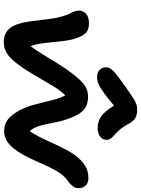

<svg xmlns="http://www.w3.org/2000/svg" viewBox="118 -898 760 1037"><g transform="rotate(90 498.5 -380.0)"><path d="M396 -523.9Q371.1 -523.9 356.4 -539.3Q341.8 -554.7 344.2 -577.1Q345.7 -593.3 363.8 -611.6Q381.8 -629.9 446.8 -675.8Q455.6 -681.6 472.9 -693.6Q490.2 -705.6 495.8 -709.2Q501.5 -712.9 513.2 -720.5Q524.9 -728 529.8 -730Q534.7 -731.9 543.5 -735.4Q552.2 -738.8 559.1 -739.5Q565.9 -740.2 574.2 -740.2Q603 -740.2 620.1 -729Q637.2 -717.8 650.9 -690.9Q665 -664.6 683.3 -643.8Q701.7 -623 713.1 -614Q724.6 -605 731.2 -593Q737.8 -581.1 734.9 -565.9Q731.4 -548.3 714.1 -537.6Q696.8 -526.9 673.8 -526.9Q636.2 -526.9 609.6 -545.4Q583 -564 550.8 -615.2Q511.7 -582.5 485.6 -563.2Q459.5 -543.9 442.4 -535.6Q425.3 -527.3 417 -525.6Q408.7 -523.9 396 -523.9ZM209 -20Q160.2 -20 134 -51.3Q107.9 -82.5 97.2 -153.8Q94.7 -171.9 88.9 -219.7Q83 -267.6 79.8 -287.4Q76.7 -307.1 68.6 -336.4Q60.5 -365.7 49.8 -384.8Q28.3 -425.3 45.4 -452.6Q62.5 -480 106.9 -480Q133.8 -480 150.9 -469Q168 -458 181.2 -425.8Q195.8 -393.6 201.7 -344Q207.5 -294.4 212.4 -244.9Q217.3 -195.3 230 -165Q252 -192.9 290.8 -257.6Q329.6 -322.3 352.1 -355Q397.9 -420.4 429.7 -447.8Q461.4 -475.1 502.9 -475.1Q553.7 -475.1 581.1 -444.6Q608.4 -414.1 629.9 -345.2Q637.7 -319.3 646 -275.4Q654.3 -231.4 663.3 -204.6Q672.4 -177.7 689 -160.2Q712.4 -192.4 752 -280.3Q791.5 -368.2 818.8 -404.8Q845.2 -439.9 874.5 -458.5Q903.8 -477.1 942.9 -477.1Q971.2 -477.1 985.8 -458Q1000.5 -439 996.1 -413.1Q990.2 -389.2 959 -367.2Q941.9 -355.5 927.5 -338.4Q913.1 -321.3 900.6 -298.8Q888.2 -276.4 879.2 -257.6Q870.1 -238.8 857.7 -210.2Q845.2 -181.6 837.9 -166Q798.3 -84.5 763.7 -53.2Q729 -22 690.9 -22Q654.3 -22 629.4 -39.3Q604.5 -56.6 579.1 -100.1Q559.1 -135.3 545.2 -187.7Q531.2 -240.2 520 -285.6Q508.8 -331.1 495.1 -352.1Q470.2 -327.1 444.1 -283.9Q418 -240.7 386.5 -186.3Q355 -131.8 324.2 -91.8Q295.9 -54.2 269 -37.1Q242.2 -20 209 -20Z"/></g></svg>

Font: Shantell Sans Irregular
Style: Italic
Weight: 600
Italic angle: -11.31°
Designer: Stephen Nixon, Anya Danilova, Shantell Martin
Foundry: Arrow Type
Version: Version 1.006;[9816181b4]